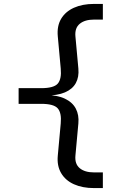

<svg xmlns="http://www.w3.org/2000/svg" viewBox="-20 -850 640 980"><path d="M460 110Q401 110 357.5 90.5Q314 71 292 33.5Q270 -4 275 -56L290 -220Q295 -273 275 -296.5Q255 -320 190 -320H75V-400H190Q255 -400 275 -423.5Q295 -447 290 -500L275 -664Q270 -717 292 -754Q314 -791 357.5 -810.5Q401 -830 460 -830H505V-750H460Q413 -750 387 -728.5Q361 -707 365 -664L380 -500Q384 -457 367 -426Q350 -395 311.5 -378.5Q273 -362 210 -362V-365Q272 -365 311 -346.5Q350 -328 367 -295.5Q384 -263 380 -220L365 -56Q361 -13 387 8.5Q413 30 460 30H505V110Z"/></svg>

Font: Atlassian Mono
Style: Regular
Weight: 400
Monospace: yes
Designer: Philipp Nurullin, Konstantin Bulenkov
Foundry: Modifications by Atlassian Pty Ltd, manufactured by JetBrains
Version: Version 2.304